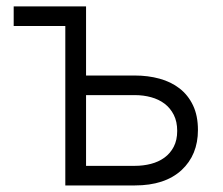

<svg xmlns="http://www.w3.org/2000/svg" viewBox="-20 -565 679 585"><path d="M21.7 -485.8V-545.5H242.2V-334.9H391Q431.1 -334.9 466.1 -325.3Q501.1 -315.7 527.2 -295.5Q553.3 -275.2 568.2 -243.8Q583.1 -212.4 583.1 -169Q583.1 -93 533 -46.5Q482.2 0 391 0H179V-485.8ZM391 -59.7Q416.5 -59.7 439.8 -65.7Q463.1 -71.7 481 -84.7Q498.9 -97.7 509.4 -117.9Q519.9 -138.1 519.9 -166.2Q519.9 -194.6 509.4 -215.2Q498.9 -235.8 481.4 -249.1Q463.8 -262.4 440.3 -268.8Q416.9 -275.2 391 -275.2H242.2V-59.7Z"/></svg>

Font: Inter P Light
Style: Regular
Weight: 300
Designer: Rasmus Andersson
Foundry: rsms
Version: Version 3.018;git-588b23468